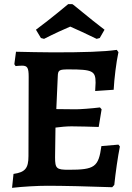

<svg xmlns="http://www.w3.org/2000/svg" viewBox="-20 -894 636 924"><path d="M192 -707C239 -731 289 -754 318 -766C346 -754 398 -730 445 -707L460 -711L483 -751C410 -806 328 -877 328 -874H308C308 -874 226 -805 153 -751L177 -711ZM550 -198 468 -191C454 -90 436 -77 310 -77C252 -77 245 -83 245 -137L247 -280C270 -283 299 -286 324 -286C361 -286 420 -284 455 -283L469 -368L461 -377C421 -372 366 -368 345 -368C316 -368 271 -369 251 -369L258 -526C259 -557 264 -560 312 -560C426 -560 440 -552 440 -496C440 -487 439 -467 438 -456L527 -462C530 -516 539 -592 550 -643L542 -654C481 -645 382 -642 238 -642C184 -642 103 -644 57 -645L49 -585L55 -576C64 -577 78 -578 86 -578C112 -578 118 -568 118 -524L117 -143C117 -84 101 -65 45 -57L38 10C90 4 160 0 209 0C280 0 411 3 520 7L530 -4C536 -62 547 -140 557 -189Z"/></svg>

Font: Alegreya SC
Style: Bold
Weight: 700
Designer: Juan Pablo del Peral
Foundry: Huerta Tipografica
Version: Version 2.007;PS 002.007;hotconv 1.0.88;makeotf.lib2.5.64775